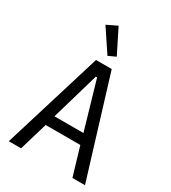

<svg xmlns="http://www.w3.org/2000/svg" viewBox="-224 -1063 1049 1176"><g transform="rotate(30 300.0 -474.5)"><path d="M570 0 356 -698H245L31 0H118L177 -199H422L481 0ZM402 -272H197L295 -609H304ZM293 -755 345 -779 260 -949 187 -914Z"/></g></svg>

Font: IBM Mono
Style: Regular
Weight: 400
Monospace: yes
Designer: Mike Abbink, Paul van der Laan, Pieter van Rosmalen
Foundry: Bold Monday
Version: Version 2.3